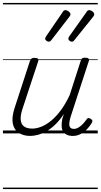

<svg xmlns="http://www.w3.org/2000/svg" viewBox="-20 -909 686 1308"><path d="M186 17Q139 17 107 -4.5Q75 -26 67 -68.5Q59 -111 80 -175L184 -494Q189 -506 195 -510.5Q201 -515 215 -515Q232 -515 238 -509Q244 -503 240 -491L133 -167Q119 -125 121 -94.5Q123 -64 142.5 -48.5Q162 -33 200 -33Q228 -33 260.5 -45.5Q293 -58 327 -85.5Q361 -113 393.5 -156.5Q426 -200 455 -262L530 -495Q534 -508 540 -512Q546 -516 559 -516Q576 -516 582.5 -510.5Q589 -505 585 -493L461 -113Q453 -87 452 -68Q451 -49 459 -40Q467 -31 483 -31Q499 -31 515 -40.5Q531 -50 544.5 -64.5Q558 -79 568 -93Q572 -101 579 -104Q586 -107 597 -100Q608 -94 609 -86.5Q610 -79 605 -71Q593 -51 574.5 -31Q556 -11 531 3Q506 17 476 17Q452 17 435.5 9Q419 1 410 -13.5Q401 -28 400 -49Q399 -70 404 -97L415 -132Q387 -90 357 -61Q327 -32 296.5 -15Q266 2 238 9.5Q210 17 186 17ZM311 -625Q305 -625 296.5 -631Q288 -637 288 -645Q288 -649 289.5 -653Q291 -657 295 -663L406 -825Q410 -833 415 -836.5Q420 -840 426 -840Q432 -840 440 -836Q448 -832 454 -825.5Q460 -819 460 -811Q460 -806 457.5 -802.5Q455 -799 452 -794L330 -636Q325 -629 320 -627Q315 -625 311 -625ZM468 -625Q462 -625 454 -631Q446 -637 446 -645Q446 -649 447 -653Q448 -657 453 -663L568 -825Q572 -833 577 -836.5Q582 -840 588 -840Q594 -840 602 -836Q610 -832 616 -825.5Q622 -819 622 -811Q622 -806 619.5 -802.5Q617 -799 614 -794L487 -636Q482 -629 477.5 -627Q473 -625 468 -625ZM0 369H646V379H0ZM0 -20H646V0H0ZM0 -505H646V-500H0ZM0 -889H646V-879H0Z"/></svg>

Font: Playwrite HR Guides
Style: Regular
Weight: 400
Designer: Veronika Burian, José Scaglione
Foundry: TypeTogether
Version: Version 1.003